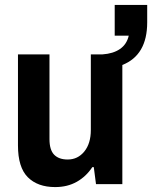

<svg xmlns="http://www.w3.org/2000/svg" viewBox="-20 -748 618 780"><path d="M204 12Q133 12 93 -28Q53 -68 53 -157V-527H181V-183Q181 -139 200 -119.5Q219 -100 255 -100Q296 -100 322.5 -132.5Q349 -165 349 -220V-527H396Q440 -530 467.5 -549Q495 -568 503 -603H446V-728H578V-657Q578 -524 477 -484V0H370L361 -69H355Q330 -31 292 -9.5Q254 12 204 12Z"/></svg>

Font: Archivo SemiCondensed
Style: Bold
Weight: 680
Width: 4
Designer: Hector Gatti
Foundry: Omnibus-Type
Version: Version 2.001; ttfautohint (v1.8.3)